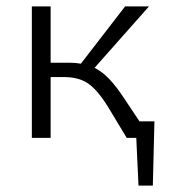

<svg xmlns="http://www.w3.org/2000/svg" viewBox="-20 -433 533 603"><path d="M465 -52 460 150H415L408 0H378L317 -101Q284 -153 255 -172Q226 -191 180 -191H139V0H80V-413H139V-236H198Q218 -236 234 -233L373 -413H448L277 -220Q301 -208 323 -185Q345 -162 370 -124L418 -52Z"/></svg>

Font: Ysabeau Semilight
Style: Regular
Weight: 300
Designer: Christian Thalmann (Catharsis Fonts)
Version: Version 0.003